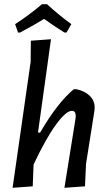

<svg xmlns="http://www.w3.org/2000/svg" viewBox="-20 -891 519 915"><path d="M66 -736 52 -776Q116 -817 180 -871H204Q264 -816 320 -776L297 -736H287Q240 -765 190 -801Q154 -778 76 -736ZM343 -466Q383 -458 407.5 -434.5Q432 -411 431 -376L430 -363L390 -110L385 -3L287 4L340 -326L341 -337Q341 -363 323 -363Q295 -363 247 -297.5Q199 -232 140 -107L136 -3L40 4L126 -596L127 -697L223 -704L161 -259H171Q255 -403 332 -466Z"/></svg>

Font: Alegreya Sans Medium
Style: Italic
Weight: 500
Italic angle: -7°
Designer: Juan Pablo del Peral
Foundry: Huerta Tipografica
Version: Version 2.007